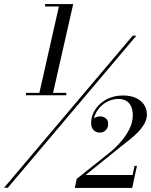

<svg xmlns="http://www.w3.org/2000/svg" viewBox="-37 -826 744 947"><path d="M-17 100 617.5 -650H635.5L1.5 100ZM91 -356V-368H290V-356ZM332 101 341.5 56 501 -71Q528.5 -92.5 555.5 -122.8Q582.5 -153 600.2 -187.5Q618 -222 618 -258Q618 -282 610.2 -300Q602.5 -318 586.5 -328Q570.5 -338 547 -338Q523.5 -338 501.8 -329Q480 -320 462.5 -303.5Q445 -287 434.5 -265.5Q424 -244 424 -219.5H413Q413 -232.5 426.8 -242.2Q440.5 -252 457 -252Q472.5 -252 484.5 -242.5Q496.5 -233 496.5 -215Q496.5 -195.5 484.5 -183.8Q472.5 -172 454 -172Q437 -172 424.8 -184.2Q412.5 -196.5 412.5 -219.5Q412.5 -255 432.8 -285.8Q453 -316.5 488.2 -335.8Q523.5 -355 570 -355Q606.5 -355 632.8 -343Q659 -331 673.2 -310Q687.5 -289 687.5 -261Q687.5 -237.5 674.8 -215.2Q662 -193 642.8 -173.5Q623.5 -154 603.5 -138Q583.5 -122 569 -111L385.5 37H617L626.5 -8H638.5L615 101ZM154.5 -356 253.5 -794H185.5V-806H324L222 -356Z"/></svg>

Font: Bodoni Moda 11pt Medium
Style: Italic
Weight: 500
Italic angle: -13°
Designer: Owen Earl
Foundry: indestructible type
Version: Version 2.004